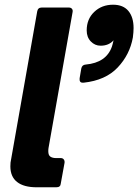

<svg xmlns="http://www.w3.org/2000/svg" viewBox="-20 -795 587 815"><path d="M238 -16Q237 0 219 0H136Q81 0 52.5 -22.5Q24 -45 24 -89Q24 -107 27 -118L138 -747Q141 -763 157 -763H272Q281 -763 285.5 -757.5Q290 -752 288 -743L186 -167Q185 -162 185 -153Q185 -136 194 -130Q203 -124 218 -124H238Q246 -124 250.5 -118.5Q255 -113 254 -104ZM331 -444Q323 -444 320 -449Q317 -454 318 -463L325 -504Q328 -520 344 -521Q431 -529 455 -597Q458 -606 462 -624Q442 -601 407 -601Q383 -601 365.5 -619Q348 -637 348 -666Q348 -714 380 -744.5Q412 -775 460 -775Q503 -775 525 -748.5Q547 -722 547 -676Q547 -659 544 -636Q531 -563 479.5 -508.5Q428 -454 335 -444Z"/></svg>

Font: Open Sauce Two ExtraBold Italic
Style: Regular
Weight: 800
Italic angle: -10°
Designer: Alfredo Marco Pradil
Foundry: Creative Sauce Fz LLC
Version: Version 1.477